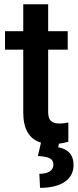

<svg xmlns="http://www.w3.org/2000/svg" viewBox="-20 -677 373 915"><path d="M90.8 -656.7V-528.3H3.9V-440.4H90.8V-141.1C90.8 -62 119.1 -14.2 175.3 2.9L160.6 66.4C212.9 69.8 234.4 78.6 234.4 107.9C234.4 135.3 210.4 151.4 167.5 151.4L170.9 218.3C272 218.3 330.6 177.7 330.6 109.4C330.6 62 306.2 33.7 257.3 24.9L260.7 7.8C275.4 5.9 290.5 2.9 305.7 -1.5V-93.3C291.5 -89.8 277.8 -88.4 264.2 -88.4C223.1 -88.4 209.5 -105 209.5 -145.5V-440.4H302.7V-528.3H209.5V-656.7Z"/></svg>

Font: Roboto Medium
Style: Regular
Weight: 500
Designer: Google
Version: Version 2.137; 2017